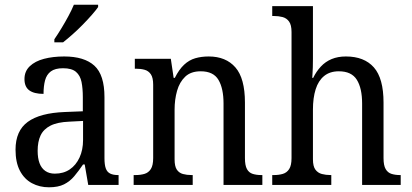

<svg xmlns="http://www.w3.org/2000/svg" viewBox="-20 -786 1749 816"><path d="M188 10Q148 10 115.5 -7.5Q83 -25 64.5 -60.5Q46 -96 46 -150Q46 -230 98 -268Q150 -306 256 -310L332 -313V-373Q332 -410 326.5 -437.5Q321 -465 303 -480.5Q285 -496 248 -496Q214 -496 196 -482.5Q178 -469 171.5 -444.5Q165 -420 165 -387Q125 -387 104.5 -402Q84 -417 84 -450Q84 -483 106.5 -504.5Q129 -526 167 -536Q205 -546 253 -546Q338 -546 381 -507Q424 -468 424 -373V-114Q424 -86 429.5 -70.5Q435 -55 448 -48.5Q461 -42 481 -42H484V0H355L340 -87H333Q314 -59 295.5 -37Q277 -15 252 -2.5Q227 10 188 10ZM213 -48Q250 -48 276.5 -66Q303 -84 318 -116.5Q333 -149 333 -191V-272L275 -269Q224 -267 194.5 -252Q165 -237 152.5 -210.5Q140 -184 140 -145Q140 -114 148 -92.5Q156 -71 172.5 -59.5Q189 -48 213 -48ZM211 -619Q226 -641 241.5 -666.5Q257 -692 271 -718Q285 -744 294 -766H397V-756Q388 -743 371 -723.5Q354 -704 332.5 -682Q311 -660 289 -640.5Q267 -621 248 -606H211Z M548 0V-42H556Q577 -42 594 -47Q611 -52 621 -67.5Q631 -83 631 -114V-426Q631 -456 621 -470.5Q611 -485 594.5 -489.5Q578 -494 558 -494H553V-536H706L718 -455H723Q741 -491 762.5 -511Q784 -531 810 -538.5Q836 -546 867 -546Q940 -546 980.5 -499.5Q1021 -453 1021 -350V-114Q1021 -83 1029.5 -67.5Q1038 -52 1054 -47Q1070 -42 1090 -42H1095V0H930V-346Q930 -410 908.5 -446.5Q887 -483 833 -483Q791 -483 767 -460Q743 -437 732.5 -400Q722 -363 722 -320V-109Q722 -79 731.5 -65Q741 -51 757.5 -46.5Q774 -42 794 -42H799V0Z M1137 0V-42H1144Q1165 -42 1182 -47Q1199 -52 1209 -67.5Q1219 -83 1219 -114V-650Q1219 -680 1208.5 -694.5Q1198 -709 1181 -713.5Q1164 -718 1144 -718H1137V-760H1310V-537Q1310 -519 1309.5 -501Q1309 -483 1308 -469.5Q1307 -456 1307 -455H1311Q1324 -482 1343.5 -503Q1363 -524 1389.5 -535Q1416 -546 1450 -546Q1528 -546 1569 -499.5Q1610 -453 1610 -350V-114Q1610 -83 1619 -67.5Q1628 -52 1644 -47Q1660 -42 1680 -42H1683V0H1519V-346Q1519 -411 1496.5 -447Q1474 -483 1420 -483Q1382 -483 1357.5 -463Q1333 -443 1321.5 -406.5Q1310 -370 1310 -320V-109Q1310 -79 1320.5 -65Q1331 -51 1348 -46.5Q1365 -42 1385 -42H1388V0Z"/></svg>

Font: Noto Serif Thai SemiCondensed
Style: Regular
Weight: 400
Width: 4
Designer: Monotype Design Team
Foundry: Monotype Imaging Inc.
Version: Version 2.002